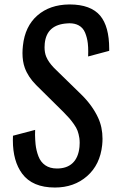

<svg xmlns="http://www.w3.org/2000/svg" viewBox="-20 -838 513 867"><path d="M228 8.8Q126.5 8.8 80.1 -53.7Q38.1 -110.4 38.1 -204.6Q38.1 -214.4 38.6 -225.1L138.7 -251.5Q138.2 -239.7 138.2 -229Q138.7 -205.6 140.6 -186.5Q143.6 -158.2 153.6 -132.1Q163.6 -106 184.6 -91.6Q205.6 -77.1 237.3 -77.1Q282.2 -77.1 308.1 -101.8Q334 -126.5 338.9 -174.3Q339.8 -184.1 339.8 -192.9Q339.8 -203.6 338.4 -214.4Q335.4 -233.4 330.3 -247.3Q325.2 -261.2 313.7 -277.3Q302.2 -293.5 293 -304Q283.7 -314.5 266.6 -332L143.1 -454.1Q106.4 -491.2 91.8 -532.2Q81.5 -561 81.5 -598.1Q81.5 -614.3 83.5 -631.8Q92.8 -719.2 148.7 -768.1Q204.6 -816.9 292.5 -817.9Q294.4 -817.9 295.9 -817.9Q389.6 -817.4 432.1 -767.6Q473.1 -718.8 473.1 -617.7Q473.1 -613.3 473.1 -608.4L377.9 -583Q378.4 -594.2 378.4 -605Q378.4 -626 376.5 -642.6Q373.5 -668 364.3 -690.4Q355 -712.9 335 -723.6Q317.9 -732.9 293.5 -732.9Q289.1 -732.9 284.2 -732.4Q190.9 -727.1 182.1 -642.1Q181.2 -632.8 181.2 -624.5Q181.2 -600.6 188.5 -582.5Q198.2 -558.1 224.1 -531.2L348.6 -409.7Q397.5 -361.3 422.9 -306.6Q442.9 -263.7 442.9 -211.4Q442.9 -197.8 441.4 -183.1Q432.1 -94.2 373.3 -42.7Q314.5 8.8 228 8.8Z"/></svg>

Font: Oswald
Style: Regular
Weight: 400
Designer: Vernon Adams
Foundry: Vernon Adams
Version: 3.0; ttfautohint (v0.94.23-7a4d-dirty) -l 8 -r 50 -G 200 -x 